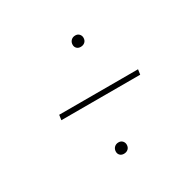

<svg xmlns="http://www.w3.org/2000/svg" viewBox="-110 -679 705 696"><g transform="rotate(-30 242.5 -331.0)"><path d="M200 -122Q200 -133 207 -140Q214 -147 225 -147Q235 -147 241 -140.5Q247 -134 247 -125Q247 -114 240 -107.5Q233 -101 222 -101Q212 -101 206 -107Q200 -113 200 -122ZM258 -536Q258 -547 265 -554Q272 -561 283 -561Q293 -561 299 -554.5Q305 -548 305 -539Q305 -528 298 -521.5Q291 -515 280 -515Q270 -515 264 -521Q258 -527 258 -536ZM89 -341H419L416 -320H86Z"/></g></svg>

Font: FiraGO Thin
Style: Italic
Weight: 100
Italic angle: -8°
Designer: bBox Type GmbH
Foundry: bBox Type GmbH
Version: Version 1.001